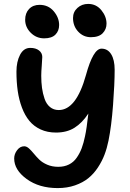

<svg xmlns="http://www.w3.org/2000/svg" viewBox="-20 -985 670 991"><path d="M449.2 -793Q410.6 -793 383.8 -821.5Q356.9 -850.1 356.9 -892.1Q356.9 -923.3 379.6 -944.1Q402.3 -964.8 435.1 -964.8Q476.6 -964.8 503.2 -932.4Q529.8 -899.9 529.8 -862.8Q529.8 -834 510 -813.5Q490.2 -793 449.2 -793ZM208 -787.1Q167.5 -787.1 138.7 -815.9Q109.9 -844.7 109.9 -882.8Q109.9 -917.5 130.1 -938.7Q150.4 -960 184.1 -960Q229.5 -960 257.3 -927Q285.2 -894 285.2 -856Q285.2 -825.7 266.1 -806.4Q247.1 -787.1 208 -787.1ZM277.8 -14.2Q182.1 -14.2 117.7 -61Q53.2 -107.9 53.2 -167Q53.2 -189.9 68.4 -210Q83.5 -230 105 -230Q117.2 -230 129.4 -219Q141.6 -208 154.3 -192.4Q167 -176.8 182.6 -161.4Q198.2 -146 223.6 -135Q249 -124 280.8 -124Q312 -124 335.9 -136Q359.9 -147.9 375.7 -170.7Q391.6 -193.4 401.6 -220Q411.6 -246.6 418.9 -282.2Q427.2 -319.3 436 -398.9Q404.3 -350.6 364.7 -325.7Q325.2 -300.8 269 -300.8Q224.6 -300.8 189.7 -316.9Q154.8 -333 131.6 -361.1Q108.4 -389.2 93.3 -429.4Q78.1 -469.7 71.5 -515.6Q64.9 -561.5 64.9 -615.2Q64.9 -666.5 83.5 -702.1Q102.1 -737.8 136.2 -737.8Q164.6 -737.8 181.4 -724.6Q198.2 -711.4 198.2 -690.9Q198.2 -680.2 195.6 -647.2Q192.9 -614.3 192.9 -594.2Q192.9 -560.1 196.8 -531.2Q200.7 -502.4 210 -475.3Q219.2 -448.2 238 -432.6Q256.8 -417 283.2 -417Q373.5 -417 423.8 -598.1Q460.9 -733.9 503.9 -733.9Q536.1 -733.9 554 -704.8Q571.8 -675.8 571.8 -625Q571.8 -553.2 563.5 -443.4Q555.2 -333.5 540 -258.8Q532.2 -220.2 519.5 -186.8Q506.8 -153.3 485.4 -120.6Q463.9 -87.9 435.8 -65.2Q407.7 -42.5 367.2 -28.3Q326.7 -14.2 277.8 -14.2Z"/></svg>

Font: Shantell Sans Bouncy
Style: Regular
Weight: 600
Designer: Stephen Nixon, Anya Danilova, Shantell Martin
Foundry: Arrow Type
Version: Version 1.006;[9816181b4]